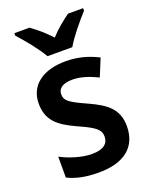

<svg xmlns="http://www.w3.org/2000/svg" viewBox="-145 -844 733 932"><g transform="rotate(-20 221.5 -378.0)"><path d="M160 -606H288C313 -650 368 -716 402 -753V-766H324C291 -742 257 -715 224 -679C192 -714 156 -744 125 -766H47V-753C82 -715 136 -649 160 -606ZM406 -156C406 -245 352 -283 267 -322C180 -361 159 -376 159 -409C159 -440 185 -458 233 -458C277 -458 320 -443 363 -422L400 -512C347 -539 294 -553 233 -553C117 -553 41 -499 41 -404C41 -317 89 -278 179 -237C270 -197 287 -178 287 -145C287 -109 261 -86 202 -86C149 -86 87 -106 42 -130V-22C87 0 136 10 202 10C333 10 406 -48 406 -156Z"/></g></svg>

Font: Noto Sans Myanmar SemiCondensed SemiBold
Style: Regular
Weight: 600
Width: 4
Designer: Monotype Design Team
Foundry: Monotype Imaging Inc.
Version: Version 2.107